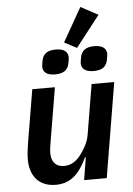

<svg xmlns="http://www.w3.org/2000/svg" viewBox="-62 -984 724 1042"><g transform="rotate(-5 300.0 -463.0)"><path d="M354.4 0H477.6L563.6 -516H440.3L394.5 -241.8C386.4 -193.9 356.9 -153.4 343.4 -135.7C318.2 -104 290.8 -85.9 252.8 -85.9C203.5 -85.9 184.3 -121.1 184.3 -159.1C184.3 -179.7 187.1 -199.6 190.7 -219.8L240.4 -516H117.2L68.9 -228.7C62.5 -188.9 59.7 -163 59.7 -137.1C59.7 -52.6 104.4 12.1 200.3 12.1C282.7 12.1 331 -39.4 369.7 -122.5H374.3ZM181.5 -633.5C181.5 -606.2 198.9 -585.2 247.9 -585.2C297.9 -585.2 318.2 -606.2 324.6 -639.2C327.1 -653.4 329.2 -664.4 329.2 -671.2C329.2 -698.2 311.4 -719.5 262.4 -719.5C212.4 -719.5 192.5 -698.2 186.1 -665.8C183.6 -651.3 181.5 -640.3 181.5 -633.5ZM311.1 -753.6 378.6 -718 510.3 -887.1 415.8 -937.9ZM391.3 -633.5C391.3 -606.2 409.1 -585.2 458.1 -585.2C508.2 -585.2 528.1 -606.2 534.4 -639.2C536.9 -653.4 539.1 -664.4 539.1 -671.2C539.1 -698.2 521.3 -719.5 472.3 -719.5C422.6 -719.5 402.3 -698.2 396 -665.8C393.5 -651.3 391.3 -640.3 391.3 -633.5Z"/></g></svg>

Font: Margiela Mono Italic SmBold It
Style: Regular
Weight: 600
Designer: Mike Abbink, Paul van der Laan, Pieter van Rosmalen
Foundry: Bold Monday
Version: Version 2.003 2021